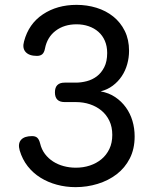

<svg xmlns="http://www.w3.org/2000/svg" viewBox="-20 -760 640 790"><path d="M79 -590Q98 -662 156.5 -701Q215 -740 295 -740Q338 -740 377 -728Q416 -716 446 -692Q476 -668 493.5 -632.5Q511 -597 511 -551Q511 -523 503.5 -496Q496 -469 481 -446.5Q466 -424 444 -407.5Q422 -391 394 -384Q428 -378 454 -360.5Q480 -343 498 -318Q516 -293 525 -262.5Q534 -232 534 -199Q534 -147 514 -108Q494 -69 460 -43Q426 -17 382 -3.5Q338 10 291 10Q251 10 214 0Q177 -10 146.5 -29Q116 -48 94 -76Q72 -104 61 -141Q53 -169 66.5 -184.5Q80 -200 112 -200Q126 -200 133.5 -193Q141 -186 145 -170Q151 -145 165 -126.5Q179 -108 198.5 -95.5Q218 -83 242 -76.5Q266 -70 292 -70Q323 -70 350 -79Q377 -88 397.5 -105Q418 -122 430 -147Q442 -172 442 -205Q442 -238 430 -263Q418 -288 397.5 -305Q377 -322 350 -331Q323 -340 292 -340H246Q226 -340 216 -350Q206 -360 206 -380Q206 -400 216 -410Q226 -420 246 -420H292Q314 -420 337 -426Q360 -432 378.5 -446Q397 -460 409 -483.5Q421 -507 421 -542Q421 -570 411.5 -592Q402 -614 385 -629Q368 -644 345 -652Q322 -660 295 -660Q244 -660 209 -633.5Q174 -607 165 -560Q162 -544 154 -537Q146 -530 132 -530Q100 -530 85.5 -546Q71 -562 79 -590Z"/></svg>

Font: Maple Mono
Style: Regular
Weight: 400
Monospace: yes
Designer: subframe7536
Version: Version 7.300